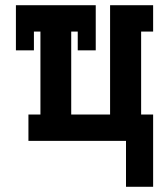

<svg xmlns="http://www.w3.org/2000/svg" viewBox="-20 -540 640 736"><path d="M463 176V0H89V-101H135V-419H110V-347H41V-520H347V-347H278V-419H253V-101H402V-520H567V-419H521V-101H567V176Z"/></svg>

Font: Iosevka Plex Etoile
Style: Bold
Weight: 700
Designer: Belleve Invis
Foundry: Belleve Invis
Version: Version 25.1.1; ttfautohint (v1.8.4)